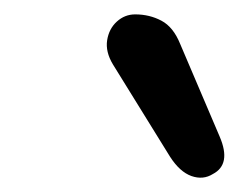

<svg xmlns="http://www.w3.org/2000/svg" viewBox="-20 -1018 332 267"><path d="M276 -776Q262.5 -767.5 246.2 -773.2Q230 -779 216.5 -800L137 -928.5Q126.5 -946 129 -962Q131.5 -978 142.5 -988Q153.5 -998 168 -998Q188 -998 204.5 -989.2Q221 -980.5 230.5 -957L285.5 -828Q302 -789.5 276 -776Z"/></svg>

Font: Edu AU VIC WA NT Hand Medium
Style: Regular
Weight: 500
Version: Version 1.001